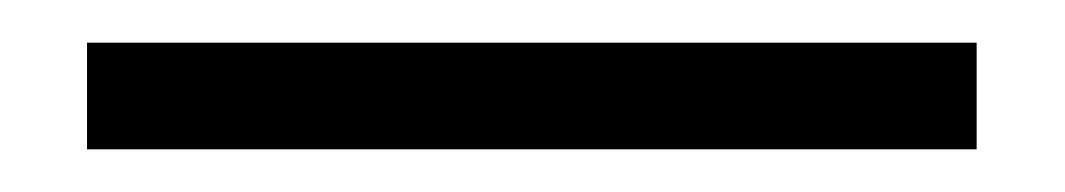

<svg xmlns="http://www.w3.org/2000/svg" viewBox="-20 -20 499 90"><path d="M20.8 50V0H437.8V50Z"/></svg>

Font: Nunito Sans 12pt ExtraLight SemiCondensed
Style: Regular
Weight: 200
Width: 4
Version: Version 3.101;gftools[0.9.27]